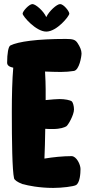

<svg xmlns="http://www.w3.org/2000/svg" viewBox="-20 -912 425 942"><path d="M207 -757C259 -757 320 -833 320 -845C320 -857 292 -892 275 -892C259 -892 221 -858 207 -828C194 -858 155 -892 139 -892C123 -892 91 -857 91 -845C91 -833 156 -757 207 -757ZM331 -146C289 -146 240 -141 198 -134C200 -174 201 -225 202 -280C214 -279 227 -279 240 -279C276 -279 296 -287 305 -292C314 -297 343 -348 343 -375C343 -392 338 -408 333 -414C325 -421 298 -426 272 -426C260 -426 233 -424 204 -421V-474C204 -494 203 -527 201 -561C227 -560 254 -559 279 -559C302 -559 324 -561 343 -564C369 -569 380 -634 380 -650C380 -666 372 -683 361 -700C350 -717 339 -721 303 -721C163 -721 69 -708 31 -689C21 -684 15 -650 15 -604C15 -593 24 -585 37 -582L45 -580C40 -522 38 -443 38 -364C38 -221 40 -76 49 -37C51 -29 66 -18 88 -10C90 -9 92 -8 95 -8C115 -2 172 10 241 10C284 10 341 3 353 -4C372 -15 375 -61 375 -83C375 -105 355 -146 331 -146Z"/></svg>

Font: Manosque
Style: Regular
Weight: 400
Designer: Ariel Martín Pérez
Foundry: Ariel Martín Pérez
Version: Version 1.005;hotconv 1.0.109;makeotfexe 2.5.65596